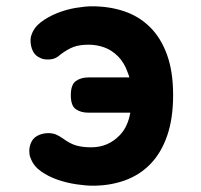

<svg xmlns="http://www.w3.org/2000/svg" viewBox="-20 -580 640 610"><path d="M530 -278Q530 -203 511 -148.5Q492 -94 458 -59Q424 -24 377 -7Q330 10 275 10Q253 10 222.5 5.5Q192 1 163 -9Q134 -19 110.5 -35.5Q87 -52 78 -76Q75 -82 74 -88.5Q73 -95 73 -100Q73 -116 80.5 -130.5Q88 -145 106 -152Q111 -154 118 -155.5Q125 -157 133 -157Q147 -157 157 -153Q167 -149 180 -140Q203 -123 223 -117.5Q243 -112 270 -112Q324 -112 361 -151Q386 -177 394 -222H261Q237 -222 221 -233Q205 -244 205 -277.5Q205 -311 221 -322.5Q237 -334 261 -334H391Q389 -342 386 -349Q375 -381 355 -401Q335 -421 311 -429.5Q287 -438 262 -438Q233 -438 214 -431Q195 -424 171 -406Q164 -399 154.5 -395Q145 -391 132 -391Q125 -391 119.5 -392Q114 -393 110 -395Q92 -402 84.5 -417.5Q77 -433 77 -452Q77 -455 77.5 -459Q78 -463 80 -469Q88 -493 110.5 -510Q133 -527 162 -538.5Q191 -550 221 -555Q251 -560 272 -560Q328 -560 375 -544Q422 -528 456.5 -494Q491 -460 510.5 -406.5Q530 -353 530 -278Z"/></svg>

Font: Maple Mono NL
Style: Bold
Weight: 700
Monospace: yes
Designer: subframe7536
Version: Version 7.000